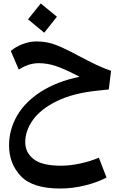

<svg xmlns="http://www.w3.org/2000/svg" viewBox="-20 -715 670 1103"><path d="M125 102Q125 161 173 199Q221 237 331 237Q383 237 442 224Q501 211 548 191L592 305Q539 333 467.5 350.5Q396 368 326 368Q167 368 99.5 296.5Q32 225 32 120Q32 30 78 -50Q124 -130 215.5 -188.5Q307 -247 437 -274Q349 -320 300 -336Q251 -352 202 -352Q144 -352 88 -315L42 -422Q71 -447 111 -462Q151 -477 189 -477Q249 -477 301 -457Q353 -437 432 -394Q489 -364 529.5 -344.5Q570 -325 618 -308L605 -201L547 -195Q403 -181 308.5 -135Q214 -89 169.5 -26.5Q125 36 125 102ZM141 -604 214 -695 307 -619 234 -527Z"/></svg>

Font: FiraGO Medium
Style: Italic
Weight: 500
Italic angle: -8°
Designer: bBox Type GmbH
Foundry: bBox Type GmbH
Version: Version 1.001